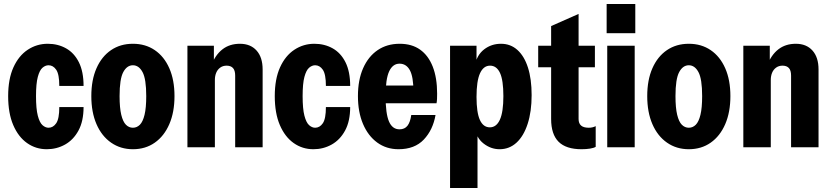

<svg xmlns="http://www.w3.org/2000/svg" viewBox="-20 -740 4174 965"><path d="M215 10Q160 10 116 -21Q72 -52 46.5 -111.5Q21 -171 21 -257Q21 -343 47.5 -401.5Q74 -460 119.5 -490Q165 -520 220 -520Q271 -520 312 -497Q353 -474 376.5 -427Q400 -380 400 -308H278Q278 -367 262.5 -389.5Q247 -412 224 -412Q208 -412 193.5 -399.5Q179 -387 170 -353.5Q161 -320 161 -257Q161 -193 170 -158.5Q179 -124 193.5 -111Q208 -98 224 -98Q247 -98 262.5 -120.5Q278 -143 278 -202H400Q400 -131 374.5 -84Q349 -37 307 -13.5Q265 10 215 10Z M648 10Q586 10 538.5 -23Q491 -56 465 -116Q439 -176 439 -257Q439 -338 465 -397Q491 -456 538 -488Q585 -520 648 -520Q711 -520 758 -488Q805 -456 831 -397Q857 -338 857 -257Q857 -176 831 -116Q805 -56 758 -23Q711 10 648 10ZM648 -98Q668 -98 683 -113Q698 -128 706.5 -163Q715 -198 715 -257Q715 -343 696.5 -377.5Q678 -412 648 -412Q618 -412 599.5 -377.5Q581 -343 581 -257Q581 -198 589.5 -163Q598 -128 613 -113Q628 -98 648 -98Z M922 0V-510H1055V-414H1060V0ZM1162 0V-360Q1162 -386 1151 -398Q1140 -410 1119 -410Q1100 -410 1086.5 -400Q1073 -390 1066.5 -374Q1060 -358 1060 -338L1042 -411Q1062 -464 1098 -492Q1134 -520 1186 -520Q1239 -520 1269.5 -486Q1300 -452 1300 -391V0Z M1555 10Q1500 10 1456 -21Q1412 -52 1386.5 -111.5Q1361 -171 1361 -257Q1361 -343 1387.5 -401.5Q1414 -460 1459.5 -490Q1505 -520 1560 -520Q1611 -520 1652 -497Q1693 -474 1716.5 -427Q1740 -380 1740 -308H1618Q1618 -367 1602.5 -389.5Q1587 -412 1564 -412Q1548 -412 1533.5 -399.5Q1519 -387 1510 -353.5Q1501 -320 1501 -257Q1501 -193 1510 -158.5Q1519 -124 1533.5 -111Q1548 -98 1564 -98Q1587 -98 1602.5 -120.5Q1618 -143 1618 -202H1740Q1740 -131 1714.5 -84Q1689 -37 1647 -13.5Q1605 10 1555 10Z M1983 10Q1922 10 1876 -23.5Q1830 -57 1804.5 -117Q1779 -177 1779 -257Q1779 -338 1805 -397Q1831 -456 1878 -488Q1925 -520 1989 -520Q2050 -520 2091.5 -490.5Q2133 -461 2155 -405Q2177 -349 2177 -269Q2177 -255 2176.5 -243Q2176 -231 2174 -221H1863V-310H2086L2058 -279Q2058 -354 2040 -387Q2022 -420 1988 -420Q1954 -420 1936 -381.5Q1918 -343 1918 -257Q1918 -169 1935 -129.5Q1952 -90 1988 -90Q2014 -90 2028 -108Q2042 -126 2047 -162H2169Q2156 -87 2110 -38.5Q2064 10 1983 10Z M2491 10Q2447 10 2410 -19Q2373 -48 2365 -102H2380V205H2242V-510H2375V-411L2367 -412Q2377 -464 2413.5 -492Q2450 -520 2498 -520Q2546 -520 2580.5 -489Q2615 -458 2633.5 -400.5Q2652 -343 2652 -262Q2652 -179 2632 -117.5Q2612 -56 2576 -23Q2540 10 2491 10ZM2442 -100Q2475 -100 2492.5 -138.5Q2510 -177 2510 -257Q2510 -337 2493 -373.5Q2476 -410 2443 -410Q2410 -410 2392.5 -371.5Q2375 -333 2375 -253Q2375 -174 2392 -137Q2409 -100 2442 -100Z M2903 10Q2825 10 2787.5 -27.5Q2750 -65 2750 -142V-609L2888 -670V-142Q2888 -120 2900.5 -109Q2913 -98 2939 -98Q2949 -98 2957.5 -100Q2966 -102 2974 -106V-2Q2964 4 2945 7Q2926 10 2903 10ZM2685 -402V-510H2970V-402Z M3032 0V-510H3170V0ZM3029 -573V-720H3173V-573Z M3442 10Q3380 10 3332.5 -23Q3285 -56 3259 -116Q3233 -176 3233 -257Q3233 -338 3259 -397Q3285 -456 3332 -488Q3379 -520 3442 -520Q3505 -520 3552 -488Q3599 -456 3625 -397Q3651 -338 3651 -257Q3651 -176 3625 -116Q3599 -56 3552 -23Q3505 10 3442 10ZM3442 -98Q3462 -98 3477 -113Q3492 -128 3500.5 -163Q3509 -198 3509 -257Q3509 -343 3490.5 -377.5Q3472 -412 3442 -412Q3412 -412 3393.5 -377.5Q3375 -343 3375 -257Q3375 -198 3383.5 -163Q3392 -128 3407 -113Q3422 -98 3442 -98Z M3716 0V-510H3849V-414H3854V0ZM3956 0V-360Q3956 -386 3945 -398Q3934 -410 3913 -410Q3894 -410 3880.5 -400Q3867 -390 3860.5 -374Q3854 -358 3854 -338L3836 -411Q3856 -464 3892 -492Q3928 -520 3980 -520Q4033 -520 4063.5 -486Q4094 -452 4094 -391V0Z"/></svg>

Font: Instrument Sans Condensed
Style: Bold
Weight: 700
Width: 3
Designer: Rodrigo Fuenzalida
Foundry: fragTYPE
Version: Version 1.000;gftools[0.9.28]